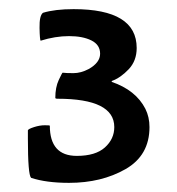

<svg xmlns="http://www.w3.org/2000/svg" viewBox="-20 -685 387 420"><path d="M69 -596Q67 -597 66.5 -624Q66 -651 74 -657Q100 -665 141 -665Q279 -665 279 -580Q279 -552 261.5 -533.5Q244 -515 225 -508L224 -506Q277 -488 298 -447Q307 -429 307 -407Q307 -345 254.5 -315Q202 -285 131 -285Q81 -285 48 -296Q41 -303 41 -382V-400Q42 -403 54.5 -407Q67 -411 78 -411Q89 -411 89 -410Q89 -344 148 -344Q189 -344 209.5 -362.5Q230 -381 230 -407Q230 -469 106 -469Q101 -469 101 -471Q101 -494 108.5 -510Q116 -526 117 -526Q124 -525 140.5 -525Q157 -525 174 -534Q199 -548 199 -567.5Q199 -587 180 -596.5Q161 -606 131 -606Q101 -606 69 -596Z"/></svg>

Font: Bubblegum Sans
Style: Regular
Weight: 400
Designer: Angel Koziupa and Alejandro Paul
Foundry: Angel Koziupa and Alejandro Paul
Version: Version 1.001